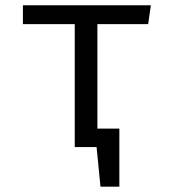

<svg xmlns="http://www.w3.org/2000/svg" viewBox="-20 -560 655 731"><path d="M434.4 -70.3V150.8H362.6L347.7 0H264.6V-468.2H67.2V-540H554.4L544.1 -468.2H350.8V-70.3Z"/></svg>

Font: FiraCode Nerd Font Mono
Style: Regular
Weight: 400
Monospace: yes
Designer: Carrois Corporate, Edenspiekermann AG, Nikita Prokopov
Foundry: Carrois Corporate, Edenspiekermann AG, Nikita Prokopov
Version: Version 6.002;Nerd Fonts 3.4.0